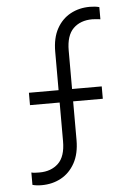

<svg xmlns="http://www.w3.org/2000/svg" viewBox="-54 -798 584 851"><g transform="rotate(-5 237.5 -372.5)"><path d="M97 12Q73 12 56 7V-48Q63 -46 74 -45.5Q85 -45 92 -45Q144 -45 176 -75.5Q208 -106 208 -174V-346H76V-401H208V-572Q208 -633 230.5 -674Q253 -715 291.5 -736Q330 -757 378 -757Q402 -757 420 -752V-698Q412 -699 401 -700Q390 -701 384 -701Q331 -701 299.5 -670Q268 -639 268 -572V-401H400V-346H268V-174Q268 -113 245 -71.5Q222 -30 183.5 -9Q145 12 97 12Z"/></g></svg>

Font: Plus Jakarta Sans Light
Style: Regular
Weight: 300
Designer: Gumpita Rahayu
Foundry: Tokotype
Version: Version 2.006; ttfautohint (v1.8.4.7-5d5b)